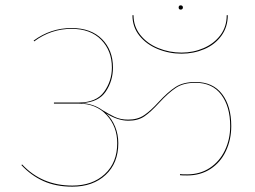

<svg xmlns="http://www.w3.org/2000/svg" viewBox="-20 -730 956 719"><path d="M649 -702Q649 -710 657 -710Q660 -710 662.5 -708Q665 -706 665 -702Q665 -698 662.5 -696Q660 -694 657 -694Q649 -694 649 -702ZM476 -673H480Q480 -631 505.5 -599Q531 -567 572.5 -550Q614 -533 660 -533Q704 -533 743 -550Q782 -567 805.5 -598.5Q829 -630 829 -673H833Q833 -629 809 -596Q785 -563 745 -546Q705 -529 660 -529Q613 -529 570.5 -546.5Q528 -564 502 -596.5Q476 -629 476 -673ZM846 -258Q846 -207 826 -164.5Q806 -122 768.5 -97.5Q731 -73 681 -73Q660 -73 654 -74V-78Q660 -77 681 -77Q729 -77 765.5 -101Q802 -125 822 -166.5Q842 -208 842 -258Q842 -331 808.5 -375.5Q775 -420 712 -420Q667 -420 638.5 -401Q610 -382 576 -345Q545 -311 521 -294.5Q497 -278 461 -278Q421 -278 378 -305Q399 -285 411 -256Q423 -227 423 -194Q423 -119 375.5 -75Q328 -31 251 -31Q189 -31 142.5 -52Q96 -73 60 -112L63 -114Q137 -35 251 -35Q326 -35 372.5 -78Q419 -121 419 -194Q419 -256 379.5 -299Q340 -342 275 -342H182V-346H274Q341 -346 370 -386.5Q399 -427 399 -477Q399 -540 359 -581Q319 -622 248 -622Q171 -622 108 -575L106 -578Q170 -625 248 -625Q321 -625 362 -583.5Q403 -542 403 -477Q403 -427 376 -387Q349 -347 287 -344Q331 -341 363 -318Q387 -303 409 -292.5Q431 -282 460 -282Q495 -282 519.5 -298.5Q544 -315 574 -348Q608 -385 637 -404Q666 -423 712 -423Q777 -423 811.5 -378Q846 -333 846 -258Z"/></svg>

Font: FiraGO Four
Style: Regular
Weight: 100
Designer: bBox Type
Foundry: bBox Type GmbH
Version: Version 1.001